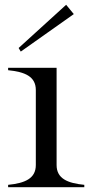

<svg xmlns="http://www.w3.org/2000/svg" viewBox="-20 -784 387 804"><path d="M14 -10V0H333V-10C263 -17 217 -36 217 -93V-500H14V-490C84 -483 130 -464 130 -407V-93C130 -36 84 -17 14 -10ZM289 -725 257 -764 58 -583 67 -568Z"/></svg>

Font: Sprat
Style: Regular
Weight: 400
Designer: Ethan Nakache
Foundry: Collletttivo
Version: Version 2.000;Glyphs 3.2 (3217)